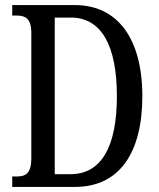

<svg xmlns="http://www.w3.org/2000/svg" viewBox="-20 -734 624 754"><path d="M28 0H275C451 0 539 -137 539 -356C539 -583 441 -714 275 -714H28V-673H44C79 -673 103 -662 103 -605V-112C103 -54 81 -41 47 -41H28ZM257 -50H195V-665H258C378 -665 439 -556 439 -356C439 -158 378 -50 257 -50Z"/></svg>

Font: Noto Serif Ethiopic XCn
Style: Regular
Weight: 400
Width: 2
Designer: Monotype Design Team
Foundry: Monotype Imaging Inc.
Version: Version 2.102